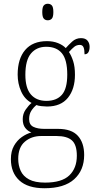

<svg xmlns="http://www.w3.org/2000/svg" viewBox="-20 -762 513 1022"><path d="M217 240Q128 240 83 198.5Q38 157 38 85Q38 43 54.5 14Q71 -15 96 -32.5Q121 -50 147 -57Q128 -64 114.5 -81Q101 -98 101 -128Q101 -156 116.5 -178.5Q132 -201 148 -214Q111 -234 92.5 -275.5Q74 -317 74 -365Q74 -449 114 -496Q154 -543 230 -543Q263 -543 289 -532.5Q315 -522 330 -506Q344 -522 364 -540.5Q384 -559 411 -559Q435 -559 446 -545.5Q457 -532 457 -513Q457 -495 450.5 -484Q444 -473 430 -473Q430 -498 424.5 -510.5Q419 -523 405 -523Q388 -523 375.5 -513Q363 -503 347 -485Q360 -466 369.5 -436.5Q379 -407 379 -364Q379 -288 341.5 -241.5Q304 -195 230 -195Q219 -195 200.5 -197Q182 -199 174 -203Q158 -190 146.5 -172Q135 -154 135 -128Q135 -98 157.5 -87Q180 -76 216 -76H289Q361 -76 394.5 -39Q428 -2 428 63Q428 144 375 192Q322 240 217 240ZM227 -225Q281 -225 309.5 -257.5Q338 -290 338 -365Q338 -444 309.5 -478.5Q281 -513 226 -513Q175 -513 145 -477.5Q115 -442 115 -364Q115 -293 144.5 -259Q174 -225 227 -225ZM220 210Q309 210 349 171.5Q389 133 389 67Q389 9 363 -14.5Q337 -38 281 -38H199Q148 -38 112.5 -8Q77 22 77 84Q77 118 90 147Q103 176 134.5 193Q166 210 220 210ZM234 -654Q221 -654 213 -663Q205 -672 205 -698Q205 -724 213 -733Q221 -742 234 -742Q248 -742 256 -733Q264 -724 264 -698Q264 -672 256 -663Q248 -654 234 -654Z"/></svg>

Font: Noto Serif Georgian SemiCondensed ExtraLight
Style: Regular
Weight: 200
Width: 4
Designer: Monotype Design Team, Akaki Razmadze
Foundry: Google LLC
Version: Version 2.003; ttfautohint (v1.8.4.7-5d5b)